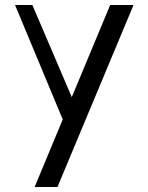

<svg xmlns="http://www.w3.org/2000/svg" viewBox="-20 -438 591 765"><path d="M109 -418 266 -51 419 -418H512L209 307H118L230 38L40 -418Z"/></svg>

Font: BM HANNA Air
Style: Regular
Weight: 400
Designer: Woowa Brothers : Cheoljun Lim; Soyoung Lee; Taehyun Cha; Byungsun Park; Minjin Kim; Hyesun Chae; Myungsoo Han; Bongjin K
Foundry: Sandoll Communications Inc.
Version: Version 1.000;PS 1;hotconv 16.6.51;makeotf.lib2.5.65220